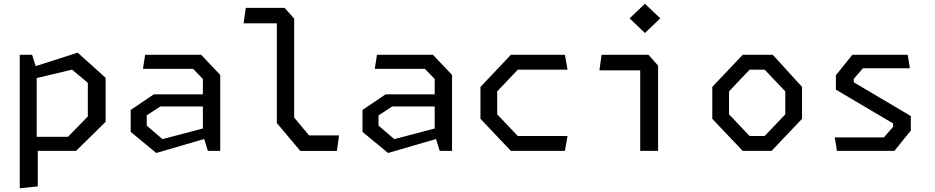

<svg xmlns="http://www.w3.org/2000/svg" viewBox="-20 -807 5000 1027"><path d="M85.7 -513.7H151.8L176.2 -436.7V-54.3L182 -31.7V190L85.7 200ZM137.7 -75.2H343.8L449.8 -184.2V-364L365.5 -434.5L137.7 -380.2V-442.7L395.5 -525.3L545 -390.8V-155.5L386.8 0H137.7Z M1065.2 -86.2V-384.7L1012.7 -438.8H744.7L756.3 -513.7H1055.8L1158 -406.2V0H1091.8ZM679 -101.5V-218.8L802.8 -302.5H1097.5V-237.5H837.5L764.8 -189.8V-135L849.2 -62.8L1097.5 -128.2V-70.7L815.8 11.3Z M1460.7 -149V-703.3L1483.2 -682.2H1283L1294.7 -765H1502.3L1553.5 -707.5V-178L1633.2 -82.7H1793.7L1782 0.2H1586.2Z M2305.2 -86.2V-384.7L2252.7 -438.8H1984.7L1996.3 -513.7H2295.8L2398 -406.2V0H2331.8ZM1919 -101.5V-218.8L2042.8 -302.5H2337.5V-237.5H2077.5L2004.8 -189.8V-135L2089.2 -62.8L2337.5 -128.2V-70.7L2055.8 11.3Z M2550 -171.5V-342.2L2712.5 -513.7H3001.8L3015.7 -434.2H2749.5L2639.5 -318.2V-195.5L2749.5 -79.5H3015.7L3001.8 0H2712.5Z M3404.5 -452 3429.7 -430.8H3186.2L3197.8 -513.7H3448.8L3500 -456.2V0H3404.5ZM3347.7 -708.8 3429.8 -787 3511.8 -708.8 3429.8 -630.5Z M3790 -171.5V-342.2L3952.5 -513.7H4113.8L4270 -342.2V-171.5L4107.2 0H3952.5ZM4070.2 -79.5 4180.5 -195.5V-318.2L4070.2 -434.2H3989.5L3879.5 -318.2V-195.5L3989.5 -79.5Z M4445 -72H4708L4757 -128.5V-146.8L4451.2 -327.5V-404.7L4539 -513.7H4835.3L4847 -441.7H4595.8L4546.8 -385.2V-366.8L4852 -186.2V-109L4764.2 0H4456.7Z"/></svg>

Font: Monaspace Krypton Var
Style: Regular
Weight: 400
Designer: Riley Cran and the Lettermatic Team
Version: Version 1.101 (Monaspace Krypton Var)